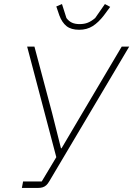

<svg xmlns="http://www.w3.org/2000/svg" viewBox="-20 -928 658 948"><path d="M88 0 94 -32H186L258 -152L114 -698H150L237 -371L281 -196H284L382 -362L581 -698H618L224 -34Q216 -20 208 -13Q200 -6 190 -3Q180 0 166 0ZM371 -781Q331 -781 308.5 -799Q286 -817 273 -852L258 -896L286 -908L308 -839Q320 -823 335.5 -816Q351 -809 373 -809Q396 -809 413.5 -816Q431 -823 450 -839L498 -908L524 -894L493 -852Q466 -817 437.5 -799Q409 -781 371 -781Z"/></svg>

Font: IBM Plex Sans ExtraLight
Style: Italic
Weight: 250
Italic angle: -11.31°
Designer: Mike Abbink, Paul van der Laan, Pieter van Rosmalen
Foundry: Bold Monday
Version: Version 3.201